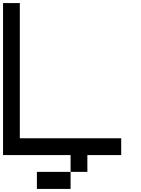

<svg xmlns="http://www.w3.org/2000/svg" viewBox="-20 -1020 929 1263"><path d="M222.7 222.7Q222.7 194.3 222.7 110.4Q277.3 110.4 444.3 110.4Q444.3 138.7 444.3 222.7Q388.7 222.7 222.7 222.7ZM444.3 110.4Q444.3 83 444.3 0Q388.7 0 222.7 0Q167 0 0 0Q0 -250 0 -1000Q27.3 -1000 110.4 -1000Q110.4 -777.3 110.4 -110.4Q277.3 -110.4 777.3 -110.4Q777.3 -83 777.3 0Q721.7 0 554.7 0Q554.7 27.3 554.7 110.4Q527.3 110.4 444.3 110.4Z"/></svg>

Font: Ingsat TST_CRD
Style: Regular
Weight: 300
Designer: Tofik Waleny
Version: 1.0